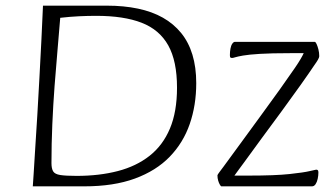

<svg xmlns="http://www.w3.org/2000/svg" viewBox="-20 -659 1187 679"><path d="M96 0Q97 -9 99 -44.5Q101 -80 104.5 -133.5Q108 -187 112 -252Q116 -317 119.5 -385.5Q123 -454 126.5 -519.5Q130 -585 132 -639H358Q418 -639 468 -628.5Q518 -618 556 -596.5Q594 -575 620.5 -542.5Q647 -510 660.5 -465.5Q674 -421 674 -365Q674 -287 651 -220.5Q628 -154 580 -104.5Q532 -55 457 -27.5Q382 0 278 0ZM251 -37Q331 -37 396.5 -54Q462 -71 509 -108Q556 -145 581 -204.5Q606 -264 606 -349Q606 -443 575 -498.5Q544 -554 481 -578.5Q418 -603 320 -603Q291 -603 259.5 -601.5Q228 -600 193 -596Q189 -544 183.5 -483Q178 -422 173 -355Q168 -288 165 -219Q162 -150 162 -82Q162 -63 168 -53Q174 -43 193.5 -40Q213 -37 251 -37ZM763 0Q761 0 757.5 -6Q754 -12 751.5 -20.5Q749 -29 749 -39Q749 -41 756.5 -51Q764 -61 770 -69Q796 -104 830 -151Q864 -198 900.5 -247.5Q937 -297 969 -342Q1001 -387 1023 -419Q1036 -438 1043.5 -451Q1051 -464 1054 -471Q1041 -471 1029.5 -471Q1018 -471 1007 -471Q939 -471 899 -468.5Q859 -466 839.5 -462.5Q820 -459 812 -456.5Q804 -454 801 -454Q797 -454 795 -455.5Q793 -457 793 -464Q793 -476 795 -487Q797 -498 801.5 -504.5Q806 -511 811 -511H1093Q1096 -511 1099.5 -503.5Q1103 -496 1106 -484.5Q1109 -473 1109 -460Q1109 -456 1104.5 -448Q1100 -440 1092 -429Q1074 -402 1043.5 -359Q1013 -316 977 -267Q941 -218 905.5 -170Q870 -122 842 -83Q833 -71 825 -60Q817 -49 809 -38Q823 -38 835.5 -38Q848 -38 859 -38Q953 -38 1004 -43.5Q1055 -49 1075.5 -54Q1096 -59 1098 -59Q1102 -59 1104 -57Q1106 -55 1106 -49Q1106 -38 1103.5 -26.5Q1101 -15 1096 -7.5Q1091 0 1083 0Z"/></svg>

Font: Briem Hand Thin
Style: Regular
Weight: 100
Designer: Gunnlaugur SE Briem, Eben Sorkin
Foundry: Sorkin Type Co.
Version: Version 1.003